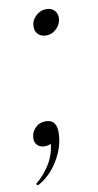

<svg xmlns="http://www.w3.org/2000/svg" viewBox="-80 -520 356 696"><g transform="rotate(-10 98.0 -172.0)"><path d="M86 -428Q86 -451 103 -467.5Q120 -484 142 -484Q160 -484 171 -473.5Q182 -463 182 -446Q182 -424 165.5 -407Q149 -390 126 -390Q108 -390 97 -400.5Q86 -411 86 -428ZM-4 134Q27 109 48.5 74.5Q70 40 74 0Q61 5 53 5Q35 5 25 -4.5Q15 -14 15 -29Q15 -52 30.5 -68Q46 -84 69 -84Q109 -84 109 -37Q109 15 78.5 65.5Q48 116 2 140Z"/></g></svg>

Font: Fahkwang ExtraLight
Style: Italic
Weight: 275
Italic angle: -10°
Designer: Suppakit Chalermlarp | Katatrad Co.,Ltd.
Foundry: Cadson Demak Co.,Ltd.
Version: Version 1.000; ttfautohint (v1.6)